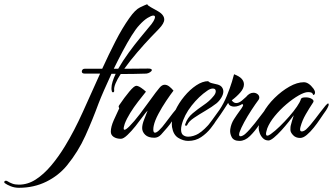

<svg xmlns="http://www.w3.org/2000/svg" viewBox="-323 -657 1583 913"><path d="M-233 236Q-254 236 -272.5 228.5Q-291 221 -300 214Q-303 211 -303 209Q-303 205 -298.5 203Q-294 201 -289 204Q-276 212 -263.5 216.5Q-251 221 -233 221Q-191 221 -153 196.5Q-115 172 -80 130.5Q-45 89 -14 38Q30 -34 71 -125Q112 -216 153 -307H80Q66 -307 66 -317Q66 -322 69.5 -326Q73 -330 79 -330H163Q194 -398 226 -460.5Q258 -523 292 -571Q320 -611 343 -622Q366 -633 377 -637Q379 -631 394.5 -622.5Q410 -614 427.5 -604Q445 -594 452 -583Q458 -574 458 -564Q458 -546 433 -520Q422 -509 393 -478.5Q364 -448 330 -408.5Q296 -369 268 -330Q297 -330 325 -330.5Q353 -331 381 -331Q399 -331 399 -324Q399 -319 390.5 -313.5Q382 -308 373 -307Q342 -306 312 -305.5Q282 -305 251 -305Q235 -281 226.5 -260.5Q218 -240 220 -227V-226Q220 -218 214 -218Q209 -218 208 -227Q207 -230 207 -238Q207 -252 212.5 -269.5Q218 -287 227 -306H207Q188 -265 172 -228.5Q156 -192 146 -166Q117 -87 83 -11.5Q49 64 -4 129Q-44 178 -103 207Q-162 236 -233 236ZM218 -330H239Q261 -368 289 -406.5Q317 -445 343 -476.5Q369 -508 383 -525Q400 -544 407 -556.5Q414 -569 414 -576Q414 -583 406 -583Q397 -583 379 -572Q361 -561 340 -538Q323 -520 302.5 -487Q282 -454 260.5 -413.5Q239 -373 218 -330Z M252 3Q231 3 217.5 -6Q204 -15 204 -31Q204 -54 218 -85.5Q232 -117 244 -142Q243 -145 241.5 -148.5Q240 -152 244 -157Q269 -194 292 -221.5Q315 -249 325 -249Q334 -249 348 -239.5Q362 -230 371 -221Q354 -200 333.5 -173.5Q313 -147 296 -119.5Q279 -92 270 -68Q265 -51 265 -47Q265 -40 269 -40Q276 -40 292 -56Q315 -79 342 -114.5Q369 -150 394 -185Q419 -220 435 -239Q447 -254 460 -254Q471 -254 481.5 -246Q492 -238 502 -226Q488 -208 467.5 -177.5Q447 -147 430 -115Q413 -83 408 -59Q407 -55 406.5 -50Q406 -45 406 -41Q406 -26 414 -26Q421 -26 433 -37Q448 -51 464 -73Q480 -95 499 -119Q507 -128 513.5 -136.5Q520 -145 527 -154Q542 -173 546 -173Q549 -173 544.5 -162Q540 -151 532 -137Q524 -123 516 -112Q507 -98 496 -81.5Q485 -65 472 -50Q457 -32 443 -17Q429 -2 411 -2Q382 -2 367.5 -16Q353 -30 353 -48Q353 -65 362.5 -89Q372 -113 379 -131Q372 -125 356.5 -103.5Q341 -82 321.5 -57.5Q302 -33 283 -15Q264 3 252 3Z M572 13Q548 13 524.5 -1.5Q501 -16 495 -53Q494 -57 494 -66Q494 -96 510.5 -131.5Q527 -167 553.5 -199Q580 -231 610 -251Q640 -271 667 -271Q673 -264 686.5 -261Q700 -258 712 -255Q726 -251 732.5 -242Q739 -233 739 -222Q739 -209 730 -193.5Q721 -178 707 -166Q684 -148 654 -130.5Q624 -113 599.5 -96.5Q575 -80 568 -64Q566 -59 562 -59Q555 -59 558 -67Q568 -97 593 -118Q618 -139 645.5 -157.5Q673 -176 690 -197Q703 -211 703 -223Q703 -236 689 -236Q677 -236 663 -226Q623 -199 588 -154.5Q553 -110 541 -63Q538 -51 538 -41Q538 -22 548 -14.5Q558 -7 572 -7Q584 -7 597 -11Q610 -15 620 -21Q635 -30 650 -44.5Q665 -59 675 -71Q698 -100 707 -100Q712 -100 705.5 -86Q699 -72 679 -47Q660 -23 633.5 -5Q607 13 572 13Z M816 13Q788 13 778.5 -5.5Q769 -24 772 -43Q776 -69 789.5 -90Q803 -111 817 -130Q827 -143 831.5 -152Q836 -161 828 -162Q823 -158 812 -154Q801 -150 790 -150Q781 -150 773 -154Q765 -158 762 -168Q752 -152 743 -138.5Q734 -125 726 -113Q711 -92 698 -73.5Q685 -55 664 -31Q657 -23 651 -23Q645 -23 645 -30Q645 -34 648 -38Q671 -66 686 -86.5Q701 -107 721 -135Q741 -165 756 -202Q771 -239 780 -268.5Q789 -298 790 -304Q816 -294 826.5 -282Q837 -270 837 -256Q837 -237 819.5 -217Q802 -197 779 -180Q788 -167 800 -167Q813 -167 826.5 -178Q840 -189 847 -196Q863 -216 882 -216Q893 -216 901.5 -209.5Q910 -203 910 -193Q910 -188 907 -183Q892 -163 873 -134Q854 -105 838.5 -76.5Q823 -48 816 -28Q815 -24 814.5 -21.5Q814 -19 814 -17Q814 -9 821 -9Q826 -9 833 -13Q840 -17 844 -21Q862 -37 889 -71Q916 -105 939 -136Q953 -156 958 -156Q963 -156 958.5 -143Q954 -130 943 -113Q928 -92 908.5 -62.5Q889 -33 865.5 -10Q842 13 816 13Z M954 11Q938 11 927.5 0.5Q917 -10 912 -24Q907 -38 907 -48Q907 -82 928 -120Q949 -158 982.5 -191Q1016 -224 1053 -245Q1090 -266 1122 -266Q1145 -266 1168 -235Q1170 -232 1172.5 -227Q1175 -222 1175 -217Q1175 -208 1168 -205Q1167 -204 1163.5 -211.5Q1160 -219 1142 -219Q1125 -219 1097 -203Q1069 -187 1038.5 -161Q1008 -135 983.5 -105Q959 -75 948 -47Q946 -40 944 -33Q942 -26 942 -21Q942 -12 948 -12Q954 -12 964 -19Q985 -34 1008 -56.5Q1031 -79 1052.5 -103.5Q1074 -128 1089 -150Q1104 -172 1108 -186Q1110 -194 1131 -194Q1148 -194 1160 -186.5Q1172 -179 1166 -170Q1148 -143 1131 -113.5Q1114 -84 1106 -54Q1105 -50 1104.5 -47Q1104 -44 1104 -42Q1104 -32 1112 -32Q1121 -32 1132 -41Q1153 -61 1176.5 -92.5Q1200 -124 1225 -155Q1234 -165 1237 -165Q1240 -165 1240 -160Q1240 -156 1238 -152Q1234 -142 1227 -131.5Q1220 -121 1214 -113Q1209 -106 1197 -88Q1185 -70 1169 -50Q1153 -30 1136 -15.5Q1119 -1 1104 -1Q1083 -1 1070.5 -14.5Q1058 -28 1058 -39Q1058 -53 1059 -58Q1061 -68 1065.5 -82Q1070 -96 1074 -109Q1066 -98 1050 -78Q1034 -58 1015.5 -37.5Q997 -17 980 -3Q963 11 954 11Z"/></svg>

Font: The Nautigal
Style: Bold
Weight: 700
Designer: Robert E. Leuschke
Foundry: Robert E. Leuschke
Version: Version 1.100; ttfautohint (v1.8.3)